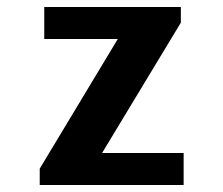

<svg xmlns="http://www.w3.org/2000/svg" viewBox="-20 -531 640 551"><path d="M94 0V-47L318 -419H107V-511H499V-466L273 -92H507V0Z"/></svg>

Font: Chivo Mono SemiBold
Style: Regular
Weight: 600
Monospace: yes
Designer: Hector Gatti
Foundry: Omnibus-Type
Version: Version 1.008